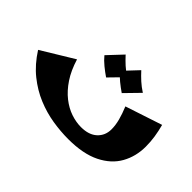

<svg xmlns="http://www.w3.org/2000/svg" viewBox="-97 -786 1042 1042"><g transform="rotate(45 424.0 -265.5)"><path d="M483 7Q424 7 362 -3Q300 -13 239.5 -38Q179 -63 124 -107Q69 -151 25 -220L211 -333Q231 -267 262 -220.5Q293 -174 330.5 -144.5Q368 -115 408 -101.5Q448 -88 486 -88Q546 -88 579 -118.5Q612 -149 612 -197Q612 -228 603 -262.5Q594 -297 577 -338L789 -408Q799 -371 804.5 -335Q810 -299 810 -262Q810 -187 776 -126Q742 -65 669.5 -29Q597 7 483 7ZM392 -375Q367 -392 342.5 -412Q318 -432 300 -454L379 -538Q400 -515 422 -495Q444 -475 472 -457ZM512 -375Q487 -392 462.5 -412Q438 -432 420 -454L499 -538Q520 -515 542 -495Q564 -475 592 -457Z"/></g></svg>

Font: Marhey Light SemiBold
Style: Regular
Weight: 600
Version: Version 1.000